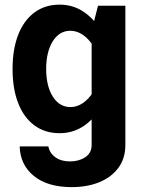

<svg xmlns="http://www.w3.org/2000/svg" viewBox="-20 -557 620 810"><path d="M282.4 232.4Q348.9 232.4 399.9 211.3Q450.9 190.1 479.9 150.4Q508.9 110.8 508.9 54.4V-532.8H393.5L366.6 -427.9V54.4Q366.6 88.7 339.6 106.3Q312.6 124 275.3 124Q237.8 124 213.4 106.3Q189.1 88.6 184.1 60.6H63Q65.2 138.5 122.9 185.4Q180.6 232.4 282.4 232.4ZM33 -265.8Q33 -182.3 56.9 -121.5Q80.7 -60.7 125.3 -27.9Q169.9 4.9 231.4 4.9Q286.5 4.9 330.5 -23.7Q374.6 -52.2 409.1 -108.1L372 -167Q353.6 -138.4 329.1 -121.8Q304.6 -105.3 277.2 -105.3Q230.7 -105.3 202.7 -149.6Q174.8 -193.9 174.8 -265.9Q174.8 -338.4 202.6 -382.8Q230.3 -427.2 276.8 -427.2Q303.9 -427.2 328.6 -410.7Q353.3 -394.2 372 -364.8L409.1 -424.8Q374.6 -480.3 330.6 -508.8Q286.6 -537.4 231.6 -537.4Q170 -537.4 125.4 -504.4Q80.7 -471.3 56.9 -410.5Q33 -349.7 33 -265.8Z"/></svg>

Font: Estedad-FD VF
Style: Regular
Weight: 100
Designer: Amin Abedi
Version: Version 7.3